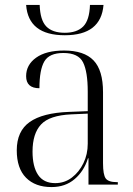

<svg xmlns="http://www.w3.org/2000/svg" viewBox="-20 -749 541 779"><path d="M243 -606Q95 -606 86 -729H141Q143 -667 168 -641.5Q193 -616 243 -616Q292 -616 317.5 -641.5Q343 -667 345 -729H400Q390 -606 243 -606ZM189 10Q123 10 85.5 -28Q48 -66 48 -139Q48 -217 100.5 -254Q153 -291 259 -295L336 -298V-377Q336 -458 317 -496Q298 -534 237 -534Q180 -534 160 -500Q140 -466 140 -391Q86 -391 86 -440Q86 -486 126.5 -515Q167 -544 240 -544Q321 -544 359.5 -504Q398 -464 398 -375V-87Q398 -40 409 -25Q420 -10 454 -10H458V0H339V-107H337Q321 -55 283 -22.5Q245 10 189 10ZM204 -6Q242 -6 271.5 -28.5Q301 -51 318.5 -87Q336 -123 336 -166V-288L269 -285Q181 -281 146.5 -244Q112 -207 112 -134Q112 -73 134.5 -39.5Q157 -6 204 -6Z"/></svg>

Font: Noto Serif Display SemiCondensed Light
Style: Regular
Weight: 300
Width: 4
Designer: Monotype Design Team
Foundry: Monotype Imaging Inc.
Version: Version 2.009